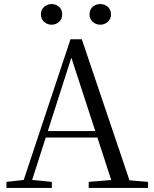

<svg xmlns="http://www.w3.org/2000/svg" viewBox="-20 -928 758 948"><path d="M235 -806Q214 -806 198 -820Q182 -834 182 -857Q182 -881 198 -894.5Q214 -908 235 -908Q256 -908 271.5 -894.5Q287 -881 287 -857Q287 -834 271.5 -820Q256 -806 235 -806ZM475 -806Q454 -806 438 -820Q422 -834 422 -857Q422 -881 438 -894.5Q454 -908 475 -908Q496 -908 512 -894.5Q528 -881 528 -857Q528 -834 512 -820Q496 -806 475 -806ZM12 0V-30L110 -41H127L236 -30V0ZM84 0 328 -734H384L632 0H542L322 -675H342L338 -661L126 0ZM192 -249 196 -281H500L504 -249ZM418 0V-30L552 -41H581L711 -30V0Z"/></svg>

Font: Noto Serif TC ExtraLight
Style: Regular
Weight: 400
Version: Version 2.002-H1;hotconv 1.1.0;makeotfexe 2.6.0